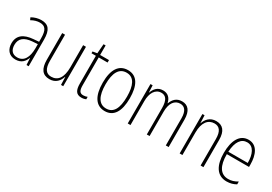

<svg xmlns="http://www.w3.org/2000/svg" viewBox="20 -1440 3159 2232"><g transform="rotate(30 1600.0 -323.5)"><path d="M210 -539C165 -539 119 -526 80 -503L94 -472C136 -496 174 -505 208 -505C279 -505 310 -466 310 -353V-307L237 -301C111 -291 40 -238 40 -133C40 -54 82 10 172 10C254 10 291 -38 311 -92H313L318 0H347V-357C347 -486 305 -539 210 -539ZM240 -271 311 -276V-218C310 -101 270 -22 178 -22C115 -22 79 -62 79 -133C79 -219 133 -262 240 -271Z M811 -529H773V-233C773 -91 721 -25 633 -25C566 -25 530 -71 530 -178V-529H492V-170C492 -51 536 10 629 10C715 10 756 -46 775 -104H778L781 0H811Z M1064 -24C1015 -24 1001 -57 1001 -124V-496H1120V-529H1001V-657H973L963 -530L904 -520V-496H963V-124C963 -36 987 10 1058 10C1084 10 1103 5 1119 -2V-35C1105 -29 1085 -24 1064 -24Z M1552 -265C1552 -433 1498 -539 1372 -539C1250 -539 1188 -442 1188 -266C1188 -90 1251 10 1371 10C1492 10 1552 -89 1552 -265ZM1226 -266C1226 -419 1272 -505 1372 -505C1475 -505 1514 -411 1514 -266C1514 -108 1469 -24 1371 -24C1272 -24 1226 -112 1226 -266Z M2098 -539C2026 -539 1986 -497 1963 -436H1960C1948 -495 1912 -539 1843 -539C1765 -539 1731 -485 1713 -436H1710L1706 -529H1677V0H1714V-323C1714 -426 1757 -505 1839 -505C1894 -505 1933 -468 1933 -355V0H1970V-328C1970 -441 2018 -505 2093 -505C2149 -505 2188 -465 2188 -364V0H2226V-367C2226 -486 2177 -539 2098 -539Z M2556 -539C2473 -539 2428 -484 2409 -425H2407L2403 -529H2374V0H2411V-302C2411 -439 2469 -505 2552 -505C2617 -505 2655 -461 2655 -356V0H2693V-365C2693 -485 2644 -539 2556 -539Z M2991 -539C2873 -539 2815 -427 2815 -263C2815 -98 2875 10 3007 10C3056 10 3096 -2 3133 -23V-61C3089 -35 3053 -24 3009 -24C2905 -24 2852 -110 2853 -267H3151V-300C3151 -428 3106 -539 2991 -539ZM2991 -505C3078 -505 3115 -415 3115 -300H2854C2861 -437 2912 -505 2991 -505Z"/></g></svg>

Font: Noto Sans Gurmukhi UI Condensed ExtraLight
Style: Regular
Weight: 200
Width: 3
Designer: Jelle Bosma - Monotype Design Team
Foundry: Monotype Imaging Inc.
Version: Version 2.004